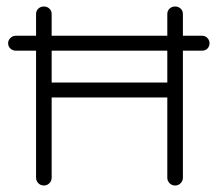

<svg xmlns="http://www.w3.org/2000/svg" viewBox="-20 -561 668 591"><path d="M602 -405H543V-14Q543 -4 536 3Q529 10 519 10Q509 10 502 3Q495 -4 495 -14V-261H139V-14Q139 -4 132 3Q125 10 115 10Q105 10 98 3Q91 -4 91 -14V-405H29Q19 -405 12 -411.5Q5 -418 5 -428Q5 -437 12 -444Q19 -451 29 -451H91V-518Q91 -528 98 -534.5Q105 -541 115 -541Q125 -541 132 -534.5Q139 -528 139 -518V-451H495V-518Q495 -528 502 -534.5Q509 -541 519 -541Q529 -541 536 -534.5Q543 -528 543 -518V-451H602Q612 -451 618.5 -444Q625 -437 625 -428Q625 -418 618.5 -411.5Q612 -405 602 -405ZM139 -405V-307H495V-405Z"/></svg>

Font: Hoogli
Style: Regular
Weight: 400
Designer: Anand Singh Naorem
Foundry: Brand New Type
Version: Version 1.00 b007